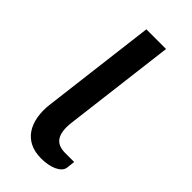

<svg xmlns="http://www.w3.org/2000/svg" viewBox="-173 -547 593 593"><g transform="rotate(45 123.5 -250.0)"><path d="M87.5 -506H173.5L128 -137Q123.5 -98.5 135.8 -78.5Q148 -58.5 181 -58.5H219.5L216.5 -31.5Q215.5 -22.5 208.8 -15.5Q202 -8.5 191.8 -3.8Q181.5 1 168 3.5Q154.5 6 140 6Q111.5 6 91.2 -4Q71 -14 58.8 -32.2Q46.5 -50.5 42 -76Q37.5 -101.5 41.5 -132.5Z"/></g></svg>

Font: Lato
Style: Italic
Weight: 400
Italic angle: -7°
Designer: Lukasz Dziedzic
Foundry: tyPoland Lukasz Dziedzic
Version: Version 2.007; 2014-02-27